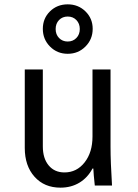

<svg xmlns="http://www.w3.org/2000/svg" viewBox="-20 -863 640 893"><path d="M494.1 -180.2Q494.1 -110.4 501 0H420.9Q415 -54.2 414.1 -79.1H410.2Q387.7 -36.6 349.4 -13.4Q311 9.8 261.2 9.8Q186 9.8 140.6 -41Q95.2 -91.8 95.2 -174.8V-540H179.2V-182.1Q179.2 -126.5 206.3 -93.8Q233.4 -61 279.8 -61Q336.9 -61 373.5 -107.7Q410.2 -154.3 410.2 -228V-540H494.1ZM179.2 -729Q179.2 -777.3 212.4 -810.1Q245.6 -842.8 294.9 -842.8Q344.2 -842.8 377.7 -809.8Q411.1 -776.9 411.1 -729Q411.1 -680.2 377.4 -646.5Q343.8 -612.8 294.9 -612.8Q246.1 -612.8 212.6 -646.5Q179.2 -680.2 179.2 -729ZM254.6 -686.3Q270.5 -669.9 294.9 -669.9Q319.3 -669.9 335.2 -686.3Q351.1 -702.6 351.1 -728Q351.1 -753.4 335.2 -769.8Q319.3 -786.1 294.9 -786.1Q270.5 -786.1 254.6 -769.8Q238.8 -753.4 238.8 -728Q238.8 -702.6 254.6 -686.3Z"/></svg>

Font: CommitMono
Style: Regular
Weight: 400
Monospace: yes
Designer: Eigil Nikolajsen
Foundry: Eigil Nikolajsen
Version: Version 1.143